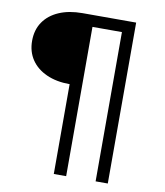

<svg xmlns="http://www.w3.org/2000/svg" viewBox="-95 -783 893 1040"><g transform="rotate(10 352.0 -262.5)"><path d="M272 180V-314Q199 -314 144.5 -338.5Q90 -363 60.5 -407Q31 -451 31 -510Q31 -571 61 -614.5Q91 -658 145.5 -681.5Q200 -705 274 -705H569V180H502V-641H340V180Z"/></g></svg>

Font: Nunito Sans 7pt Expanded Light
Style: Regular
Weight: 300
Width: 7
Designer: Vernon Adams
Foundry: Vernon Adams
Version: Version 3.101;gftools[0.9.27]